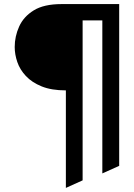

<svg xmlns="http://www.w3.org/2000/svg" viewBox="-20 -720 656 940"><path d="M302.5 200V-277.5Q232 -277.5 184 -297Q136 -316.5 106.8 -347.8Q77.5 -379 64.8 -416.2Q52 -453.5 52 -490Q52 -542 73.8 -590.2Q95.5 -638.5 145.2 -669.2Q195 -700 281 -700H563.5V92L481 129V-620H384.5V163Z"/></svg>

Font: Overpass Mono
Style: Regular
Weight: 400
Designer: Delve Withrington, Dave Bailey
Foundry: Delve Fonts LLC
Version: Version 4.000